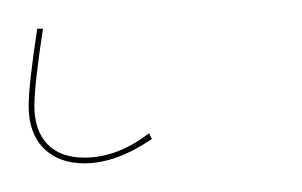

<svg xmlns="http://www.w3.org/2000/svg" viewBox="-39 29 211 134"><path d="M-19 103Q-19 88 -13 49H-9Q-15 88 -15 103Q-15 120 -6 129.5Q3 139 20 139Q43 139 65 122L67 126Q42 143 20 143Q2 143 -8.5 132.5Q-19 122 -19 103Z"/></svg>

Font: Fira Sans Condensed Four
Style: Italic
Weight: 100
Width: 3
Italic angle: -8°
Designer: bBox Type GmbH & Carrois Corporate GbR & Edenspiekermann AG
Foundry: bBox Type GmbH & Carrois Corporate GbR & Edenspiekermann AG
Version: Version 4.301